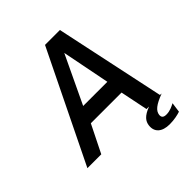

<svg xmlns="http://www.w3.org/2000/svg" viewBox="-244 -870 1185 1185"><g transform="rotate(-45 348.5 -277.5)"><path d="M575 111C549 111 540 100 542 80C546 48 575 25 646 -2L632 -3L479 -723H349L-4 0H117L207 -181H475L512 0H534C473 23 455 50 451 81C444 135 480 168 547 168C587 168 621 160 642 153L651 88C633 97 608 111 575 111ZM249 -290 398 -604 460 -290Z"/></g></svg>

Font: United Sans SemiBold
Style: Italic
Weight: 600
Italic angle: -8°
Designer: Pablo Impallari, Rodrigo Fuenzalida (Modified by Dan O. Williams)
Version: Version 1.000;PS 001.000;hotconv 1.0.88;makeotf.lib2.5.64775